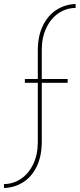

<svg xmlns="http://www.w3.org/2000/svg" viewBox="-95 -772 400 965"><path d="M285 -752V-732Q239 -732 200 -706Q161 -680 138 -632Q115 -584 115 -522V-375H245V-356H115V-61Q115 12 90 64Q65 116 22 143.5Q-21 171 -75 173V153Q-29 153 10 127Q49 101 72 53Q95 5 95 -58V-356H30V-375H95V-518Q95 -591 120.5 -643Q146 -695 189 -722.5Q232 -750 285 -752Z"/></svg>

Font: Josefin Sans Thin
Style: Regular
Weight: 250
Designer: Santiago Orozco
Foundry: Typemade
Version: Version 2.000